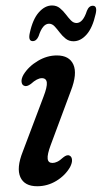

<svg xmlns="http://www.w3.org/2000/svg" viewBox="-20 -654 363 684"><path d="M167 -73.5Q175 -73.5 184 -77.8Q193 -82 205 -93Q219 -104.5 228 -99.5Q235.5 -96 236.5 -85Q237.5 -74 229.5 -58.5Q212 -28.5 180.5 -9.5Q149 9.5 112.5 9.5Q67 9.5 52.5 -23Q38 -55.5 61 -113.5L135 -309.5Q148.5 -344.5 146.8 -360Q145 -375.5 129 -375.5Q112.5 -375.5 90 -355Q75 -344 66 -348.5Q58 -351.5 56.8 -362.5Q55.5 -373.5 64 -388.5Q82 -417.5 114.8 -437Q147.5 -456.5 182.5 -456.5Q227 -456.5 241.5 -423.8Q256 -391 232.5 -330.5L160.5 -137Q148 -103.5 149.8 -88.5Q151.5 -73.5 167 -73.5ZM241.6 -507Q225.5 -507 213.7 -516.5Q201.9 -526 192.7 -538.2Q183.4 -550.5 174.6 -560Q165.7 -569.5 154.7 -569.5Q131.6 -569.5 117.7 -525.5Q110.1 -507.5 96.6 -507.5Q79.7 -507.5 86.1 -536.5Q96.6 -585.5 118.3 -610Q140 -634.5 165.3 -634.5Q181.7 -634.5 193.3 -625Q204.9 -615.5 214.2 -603.2Q223.4 -591 232.5 -581.5Q241.6 -572 252.5 -572Q275.7 -572 289.6 -615.5Q296.8 -633.5 310.7 -633.5Q327.5 -633.5 320.8 -604.5Q309.8 -555 288.5 -531Q267.3 -507 241.6 -507Z"/></svg>

Font: Fraunces 72pt SuperSoft
Style: Italic
Weight: 400
Italic angle: -16°
Version: Version 1.000;[b76b70a41]